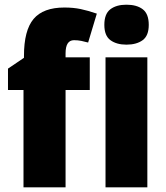

<svg xmlns="http://www.w3.org/2000/svg" viewBox="-20 -797 707 817"><path d="M424 -691Q424 -645 450 -626Q476 -607 518 -607Q561 -607 587 -626Q613 -645 613 -691Q613 -738 587.5 -757.5Q562 -777 518 -777Q475 -777 449.5 -757.5Q424 -738 424 -691ZM362 -553H259V-570Q259 -626 295 -626Q311 -626 326 -623Q341 -620 355 -616L392 -739Q354 -752 323 -758.5Q292 -765 254 -765Q164 -765 123 -716.5Q82 -668 82 -559V-551L14 -505V-414H80V0H259V-414H362ZM429 -553V0H607V-553Z"/></svg>

Font: Noto Sans UI SemiCondensed Black
Style: Regular
Weight: 900
Width: 4
Designer: Monotype Design Team
Foundry: Monotype Imaging Inc.
Version: 1.001